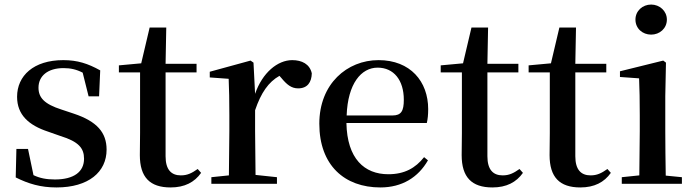

<svg xmlns="http://www.w3.org/2000/svg" viewBox="-20 -807 3051 843"><path d="M228 16C369 16 448 -52 448 -150C448 -225 406 -274 304 -308L250 -326C175 -350 149 -378 149 -422C149 -473 189 -508 259 -508C290 -508 316 -502 343 -488L369 -384H415L420 -498C366 -528 320 -543 258 -543C127 -543 55 -474 55 -382C55 -303 106 -257 191 -229L245 -210C326 -185 349 -156 349 -110C349 -53 305 -19 221 -19C183 -19 154 -25 127 -38L103 -153H52L49 -28C105 0 158 16 228 16Z M729 16C791 16 834 -7 863 -48L848 -65C821 -46 802 -37 774 -37C732 -37 707 -62 707 -121V-489H843V-527H707L710 -686H637L600 -529L502 -520V-489H595V-223C595 -185 594 -161 594 -126C594 -29 638 16 729 16Z M984 0H1196V-29L1102 -39L1100 -232V-323C1126 -400 1159 -447 1207 -474L1215 -465C1239 -436 1259 -419 1289 -419C1330 -419 1348 -446 1349 -485C1340 -526 1305 -543 1263 -543C1199 -543 1132 -488 1100 -395L1093 -532L1080 -541L901 -492V-467L984 -461C986 -412 987 -369 987 -301V-232L985 -37L908 -29V0Z M1650 16C1745 16 1816 -28 1859 -103L1842 -117C1804 -69 1756 -42 1685 -42C1580 -42 1504 -110 1501 -267H1854C1858 -284 1860 -303 1860 -328C1860 -449 1782 -543 1642 -543C1504 -543 1382 -439 1382 -264C1382 -81 1493 16 1650 16ZM1502 -300C1507 -440 1566 -510 1638 -510C1709 -510 1753 -455 1753 -369C1753 -320 1742 -300 1703 -300Z M2142 16C2204 16 2247 -7 2276 -48L2261 -65C2234 -46 2215 -37 2187 -37C2145 -37 2120 -62 2120 -121V-489H2256V-527H2120L2123 -686H2050L2013 -529L1915 -520V-489H2008V-223C2008 -185 2007 -161 2007 -126C2007 -29 2051 16 2142 16Z M2528 16C2590 16 2633 -7 2662 -48L2647 -65C2620 -46 2601 -37 2573 -37C2531 -37 2506 -62 2506 -121V-489H2642V-527H2506L2509 -686H2436L2399 -529L2301 -520V-489H2394V-223C2394 -185 2393 -161 2393 -126C2393 -29 2437 16 2528 16Z M2839 -655C2876 -655 2908 -682 2908 -721C2908 -759 2876 -787 2839 -787C2801 -787 2770 -759 2770 -721C2770 -682 2801 -655 2839 -655ZM2786 0H2974V-29L2903 -36C2902 -93 2901 -177 2901 -232V-385L2904 -532L2892 -541L2702 -494V-469L2786 -463C2788 -414 2789 -367 2789 -300V-232L2787 -37L2710 -29V0Z"/></svg>

Font: Noto Serif SC SemiBold
Style: Regular
Weight: 600
Designer: Ryoko NISHIZUKA 西塚涼子 (kana & ideographs); Frank Grießhammer (Latin, Greek & Cyrillic); Wenlong ZHANG 张文龙 (bopomofo); San
Foundry: Adobe
Version: Version 2.001;hotconv 1.1.0;makeotfexe 2.6.0